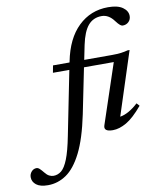

<svg xmlns="http://www.w3.org/2000/svg" viewBox="-288 -790 947 1136"><g transform="rotate(-10 185.0 -222.0)"><path d="M182.5 -111.5Q153 30.5 111.5 112.8Q70 195 18.8 230Q-32.5 265 -92 265Q-139 265 -162.2 246.8Q-185.5 228.5 -185.5 201Q-185.5 182 -173 167.8Q-160.5 153.5 -142.5 153.5Q-133 153.5 -123.5 162.5Q-114 171.5 -101.5 187Q-89 203 -76 209.5Q-63 216 -50.5 216Q-24.5 216 -3 198.8Q18.5 181.5 37.2 134.5Q56 87.5 73.5 -2L150 -385H51.5L59.5 -428H158.5L160 -433.5Q186.5 -568 260.5 -639.2Q334.5 -710.5 439.5 -710.5Q497.5 -710.5 527.2 -689.2Q557 -668 557 -637.5Q557 -616.5 542.8 -602.5Q528.5 -588.5 506.5 -588.5Q500.5 -588.5 491.5 -595.2Q482.5 -602 467 -622.5Q435.5 -665.5 393 -665.5Q343 -665.5 312 -629.5Q281 -593.5 264.5 -514L247 -428H413.5Q471 -428 509 -439H521.5L398.5 -60Q450 -68.5 507 -121L522.5 -104Q468.5 -39.5 424.8 -14.2Q381 11 342.5 11Q285 11 297 -25.5L417 -385H238Z"/></g></svg>

Font: Newsreader Text Medium
Style: Italic
Weight: 500
Italic angle: -17°
Designer: Hugues Gentile
Foundry: Production Type
Version: Version 1.001